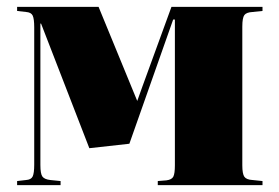

<svg xmlns="http://www.w3.org/2000/svg" viewBox="-20 -541 816 561"><path d="M30 0V-12L56 -15Q71 -16 75.5 -25.5Q80 -35 80 -60V-461Q80 -486 75.5 -495.5Q71 -505 56 -506L30 -509V-521H268L381 -246L396 -288L481 -521H747V-509L718 -506Q700 -505 694 -497Q688 -489 688 -463V-58Q688 -33 694 -24.5Q700 -16 718 -15L747 -12V0H441V-12L466 -14Q482 -16 486.5 -25Q491 -34 491 -58V-484H486L358 -121L241 -108L100 -472H98V-59Q98 -33 104 -25Q110 -17 127 -15L157 -12V0Z"/></svg>

Font: Literata 72pt ExtraBold
Style: Regular
Weight: 800
Designer: Latin by Veronika Burian and Jose Scaglione. Greek by Irene Vlachou. Cyrillic by Vera Evstafieva.
Foundry: TypeTogether
Version: Version 3.002